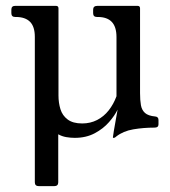

<svg xmlns="http://www.w3.org/2000/svg" viewBox="-20 -460 580 656"><path d="M113 176Q99 176 99 163V-334Q99 -369 82.6 -385.5Q66.2 -402 34.2 -402H31.8Q18.8 -402 18.8 -415V-427Q18.8 -440 31.8 -440H171Q179.8 -440 179.8 -431.5V-133.5Q179.8 -108.8 186.5 -87Q193.2 -65.2 211.1 -51.8Q229 -38.2 260.8 -38.2Q288.8 -38.2 311.8 -50Q334.8 -61.8 351.4 -82.9Q368 -104 378 -131.2V-333.2Q378 -368.2 362 -385.1Q346 -402 314 -402H311.2Q298.2 -402 298.2 -415V-427Q298.2 -440 312.8 -440H450Q458.5 -440 458.5 -431.5V-142Q458.5 -117.5 461.5 -100.6Q464.5 -83.8 475.5 -74Q486.5 -64.2 510.5 -62Q521.5 -61 521.5 -50V-35.2Q521.5 -24 508.5 -24Q470.5 -24 435.6 -18.1Q400.8 -12.2 377 6.5Q374.2 9.2 372.5 10.1Q370.8 11 368.8 11H367.5Q367.2 11 366.4 10.8Q365.5 10.5 365.8 8.8Q366.2 3.5 369 -13Q371.8 -29.5 375.4 -49.6Q379 -69.8 381.8 -85.5Q372 -65.2 352.6 -42.9Q333.2 -20.5 303.8 -4.8Q274.2 11 235.5 11Q221.2 11 206.5 8.5Q191.8 6 179 -1.2V163Q179 176 165 176Z"/></svg>

Font: Young Serif Light
Style: Regular
Weight: 300
Designer: Bastien Sozeau
Foundry: NBR — Bastien Sozeau
Version: Version 5.001